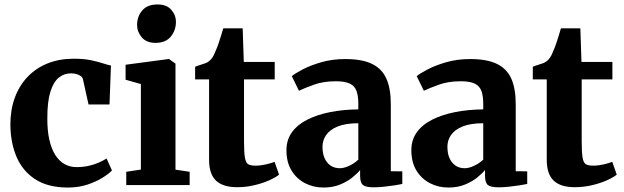

<svg xmlns="http://www.w3.org/2000/svg" viewBox="-20 -829 2794 860"><path d="M284.5 11Q195 11 138.2 -25.8Q81.5 -62.5 54.2 -126.2Q27 -190 26.5 -271.5Q26.5 -337.5 46.5 -391.8Q66.5 -446 103.8 -485Q141 -524 193.2 -545Q245.5 -566 310.5 -566Q355 -566 386.2 -559.5Q417.5 -553 439.5 -545.8Q461.5 -538.5 477 -535.5L470.5 -361H376.5L351.5 -474Q349.5 -483 340.8 -489Q332 -495 320.2 -497.8Q308.5 -500.5 298.5 -500.5Q267 -500.5 243.2 -481.2Q219.5 -462 205.8 -418.2Q192 -374.5 192 -301Q191.5 -245.5 200.8 -204.2Q210 -163 227.2 -135.5Q244.5 -108 268.8 -94.2Q293 -80.5 322 -80.5Q351.5 -80.5 376.5 -86Q401.5 -91.5 421.8 -100.5Q442 -109.5 457.5 -119L481.5 -65.5Q468.5 -51.5 440 -33.5Q411.5 -15.5 371.8 -2.2Q332 11 284.5 11Z M545.5 0V-59.5L611 -69.5V-452.5L542.5 -472V-539L734 -564.5H737.5L766 -544V-69L829.5 -59.5V0ZM676 -637Q636 -637 615 -661.8Q594 -686.5 594 -717Q594 -755 617 -782Q640 -809 685 -809H686Q726.5 -809 747.2 -785.2Q768 -761.5 768 -731Q768 -693 745 -665Q722 -637 677 -637Z M1042 9.5Q978.5 9.5 947.5 -20Q916.5 -49.5 916.5 -113.5V-473.5H854V-530Q866 -535 878 -538.5Q890 -542 900.5 -546Q911 -550 917.5 -556Q925 -562.5 930 -569.5Q935 -576.5 939.2 -585.5Q943.5 -594.5 948 -606Q953.5 -618.5 959 -634.8Q964.5 -651 970 -668.8Q975.5 -686.5 980 -702H1067L1072 -551.5H1210.5V-473.5H1073V-197.5Q1073 -146.5 1077 -123Q1081 -99.5 1092 -93.2Q1103 -87 1124 -87Q1147 -87 1170.8 -92.5Q1194.5 -98 1210 -104L1230 -46.5Q1212.5 -33 1183.2 -20.2Q1154 -7.5 1117.5 1Q1081 9.5 1042 9.5Z M1429 11Q1384 11 1346.2 -8.5Q1308.5 -28 1285.8 -65.2Q1263 -102.5 1263 -156Q1263 -202.5 1287.8 -236.8Q1312.5 -271 1356.8 -293.2Q1401 -315.5 1459.5 -327Q1518 -338.5 1585 -339V-364Q1585 -399 1577 -421.2Q1569 -443.5 1547.5 -454.2Q1526 -465 1484.5 -465Q1428 -465 1385.5 -449.5Q1343 -434 1319 -422.5L1287 -488Q1300 -499 1334.2 -517.2Q1368.5 -535.5 1418 -550Q1467.5 -564.5 1526.5 -564.5Q1603 -564.5 1647.5 -542.2Q1692 -520 1711.2 -475.5Q1730.5 -431 1730.5 -362.5V-62L1782 -61.5V-5Q1771 -2.5 1748.8 1Q1726.5 4.5 1701 7.2Q1675.5 10 1654.5 10Q1618 10 1605.5 -0.5Q1593 -11 1593 -42V-67.5Q1580.5 -52 1557.5 -33.5Q1534.5 -15 1502.2 -2Q1470 11 1429 11ZM1502 -75.5Q1521.5 -75.5 1545 -86.8Q1568.5 -98 1585 -114V-277Q1528 -277 1492.5 -262.5Q1457 -248 1440.8 -224.2Q1424.5 -200.5 1424.5 -172Q1424.5 -141 1434.2 -119.8Q1444 -98.5 1461.2 -87Q1478.5 -75.5 1502 -75.5Z M1988.5 11Q1943.5 11 1905.8 -8.5Q1868 -28 1845.2 -65.2Q1822.5 -102.5 1822.5 -156Q1822.5 -202.5 1847.2 -236.8Q1872 -271 1916.2 -293.2Q1960.5 -315.5 2019 -327Q2077.5 -338.5 2144.5 -339V-364Q2144.5 -399 2136.5 -421.2Q2128.5 -443.5 2107 -454.2Q2085.5 -465 2044 -465Q1987.5 -465 1945 -449.5Q1902.5 -434 1878.5 -422.5L1846.5 -488Q1859.5 -499 1893.8 -517.2Q1928 -535.5 1977.5 -550Q2027 -564.5 2086 -564.5Q2162.5 -564.5 2207 -542.2Q2251.5 -520 2270.8 -475.5Q2290 -431 2290 -362.5V-62L2341.5 -61.5V-5Q2330.5 -2.5 2308.2 1Q2286 4.5 2260.5 7.2Q2235 10 2214 10Q2177.5 10 2165 -0.5Q2152.5 -11 2152.5 -42V-67.5Q2140 -52 2117 -33.5Q2094 -15 2061.8 -2Q2029.5 11 1988.5 11ZM2061.5 -75.5Q2081 -75.5 2104.5 -86.8Q2128 -98 2144.5 -114V-277Q2087.5 -277 2052 -262.5Q2016.5 -248 2000.2 -224.2Q1984 -200.5 1984 -172Q1984 -141 1993.8 -119.8Q2003.5 -98.5 2020.8 -87Q2038 -75.5 2061.5 -75.5Z M2554.5 9.5Q2491 9.5 2460 -20Q2429 -49.5 2429 -113.5V-473.5H2366.5V-530Q2378.5 -535 2390.5 -538.5Q2402.5 -542 2413 -546Q2423.5 -550 2430 -556Q2437.5 -562.5 2442.5 -569.5Q2447.5 -576.5 2451.8 -585.5Q2456 -594.5 2460.5 -606Q2466 -618.5 2471.5 -634.8Q2477 -651 2482.5 -668.8Q2488 -686.5 2492.5 -702H2579.5L2584.5 -551.5H2723V-473.5H2585.5V-197.5Q2585.5 -146.5 2589.5 -123Q2593.5 -99.5 2604.5 -93.2Q2615.5 -87 2636.5 -87Q2659.5 -87 2683.2 -92.5Q2707 -98 2722.5 -104L2742.5 -46.5Q2725 -33 2695.8 -20.2Q2666.5 -7.5 2630 1Q2593.5 9.5 2554.5 9.5Z"/></svg>

Font: Merriweather 28pt ExtraBold
Style: Regular
Weight: 800
Version: Version 2.100